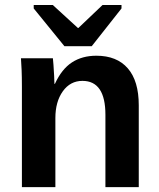

<svg xmlns="http://www.w3.org/2000/svg" viewBox="-20 -767 651 787"><path d="M207 -283.2V0H69.8V-410.2Q69.8 -452.6 68.6 -479.7Q67.4 -506.8 65.9 -528.3H196.8Q197.8 -522.5 199.2 -500.7Q200.7 -479 201.9 -456.3Q203.1 -433.6 203.1 -423.3H205.1Q232.9 -483.9 274.9 -511.2Q316.9 -538.6 375 -538.6Q459 -538.6 503.9 -486.8Q548.8 -435.1 548.8 -335.4V0H412.1V-296.4Q412.1 -435.5 317.9 -435.5Q268.1 -435.5 237.5 -392.8Q207 -350.1 207 -283.2ZM478 -732.4 356 -577.6H244.1L118.2 -732.4V-746.6H196.3L299.3 -652.3H301.3L400.4 -746.6H478Z"/></svg>

Font: Arimo
Style: Bold
Weight: 700
Designer: Steve Matteson
Foundry: Monotype Imaging Inc.
Version: Version 1.33